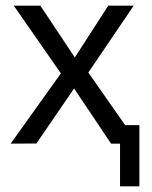

<svg xmlns="http://www.w3.org/2000/svg" viewBox="-20 -505 534 675"><path d="M402 150V-65H470V150ZM17.5 0 194 -247 28.5 -485H122L243 -303L360.5 -485H450L290.5 -250L465.5 0H370.5L240.5 -194L108 -0.5Z"/></svg>

Font: Geologica Roman ExtraLight
Style: Regular
Weight: 250
Designer: Sindre Bremnes, Frode Helland
Foundry: Monokrom Skriftforlag AS
Version: Version 1.010;gftools[0.9.28]